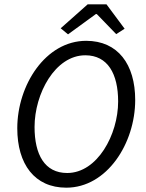

<svg xmlns="http://www.w3.org/2000/svg" viewBox="-20 -857 674 889"><path d="M261 -726 295 -698 424 -792H428L518 -699L557 -724L473 -837H386ZM60 -263C60 -97 140 12 287 12C475 12 606 -193 606 -394C606 -559 526 -668 379 -668C191 -668 60 -463 60 -263ZM527 -387C527 -234 431 -56 291 -56C187 -56 140 -141 140 -269C140 -423 235 -601 375 -601C479 -601 527 -515 527 -387Z"/></svg>

Font: Cambridge Sans Italic
Style: Regular
Weight: 400
Italic angle: -11°
Version: Version 2.000;PS 002.000;hotconv 1.0.88;makeotf.lib2.5.64775